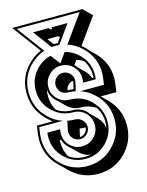

<svg xmlns="http://www.w3.org/2000/svg" viewBox="-136 -962 847 1106"><g transform="rotate(-15 287.0 -409.0)"><path d="M190.9 -331.1Q191.4 -329.6 192.9 -329.1ZM277.3 -479.5Q263.7 -465.8 263.2 -449.2Q272 -449.2 280.8 -448.7Q289.6 -448.2 297.9 -446.8Q298.8 -450.7 299.6 -454.3Q300.3 -458 301.3 -461.4Q303.7 -473.6 305.7 -482.2Q307.6 -490.7 308.1 -494.1Q289.6 -492.7 277.3 -479.5ZM272.9 -218.8Q263.7 -181.2 263.2 -170.9Q280.3 -170.9 293.9 -184.6Q307.1 -197.8 308.1 -216.3Q298.8 -216.3 290.3 -216.6Q281.7 -216.8 272.9 -218.8ZM227.1 -764.2Q233.9 -754.4 240.7 -745.4Q247.6 -736.3 254.4 -727.1H261.7Q265.6 -727.1 270 -727.1Q274.4 -727.1 278.3 -726.6Q284.2 -734.9 289.3 -742.2Q294.4 -749.5 299.8 -756.3L292 -764.2ZM390.1 -525.9Q410.2 -505.9 417.5 -481H425.3Q425.8 -484.9 426 -488.3Q426.3 -491.7 426.3 -495.1Q426.3 -546.9 397.9 -587.4Q388.2 -593.8 378.2 -598.1Q368.2 -602.5 357.4 -606Q353 -600.1 348.1 -593Q343.3 -585.9 338.4 -579.1Q339.4 -578.1 340.3 -577.4Q341.3 -576.7 342.3 -575.7Q348.1 -569.8 354 -561.5L389.6 -526.4H389.2ZM145 -168.5Q145 -119.6 168 -81.5Q208.5 -53.2 261.7 -53.2Q280.8 -53.2 296.4 -56.6Q259.8 -61 231 -88.4L193.4 -125.5Q190.4 -127.9 187.3 -130.6Q184.1 -133.3 181.2 -136.2Q160.2 -157.2 152.8 -184.1H145.5Q145 -180.2 145 -176.5Q145 -172.9 145 -168.5ZM390.1 -248Q418.9 -218.3 421.9 -179.2Q426.3 -197.3 426.3 -217.3Q426.3 -268.1 398.4 -308.6Q358.4 -334.5 310.5 -334.5Q264.6 -334.5 231 -366.7L193.4 -403.8Q190.4 -406.2 187.3 -408.9Q184.1 -411.6 181.2 -414.6Q151.9 -443.8 148.9 -483.9Q146.5 -475.1 145.8 -465.6Q145 -456.1 145 -446.3Q145 -397.5 168 -359.4Q208.5 -331.1 261.7 -331.1Q309.1 -331.1 342.3 -297.9Q348.1 -292 354 -283.7ZM470.7 -878.9 468.8 -876.5 516.6 -828.6 406.2 -675.3Q411.1 -671.4 415.8 -667.5Q420.4 -663.6 424.8 -659.2Q430.2 -653.8 435.3 -648.2Q440.4 -642.6 444.8 -636.7L475.6 -606.4Q541 -540.5 541 -446.3Q541 -438.5 538.6 -417.5Q536.1 -396.5 531.7 -366.2H439.5Q440.4 -364.7 441.4 -363.5Q442.4 -362.3 443.4 -361.3L473.1 -331.5Q541 -263.7 541 -168.5Q541 -72.8 473.6 -5.4Q406.7 61.5 310.5 61.5Q214.4 61.5 147.5 -5.4L118.2 -34.2Q107.9 -43 97.7 -53.2Q30.3 -120.6 30.3 -217.3Q30.3 -228.5 32.2 -247.1Q34.2 -265.6 39.6 -298.8H131.8L119.6 -311Q114.3 -315.4 108.6 -320.3Q103 -325.2 97.7 -331.1Q30.3 -398.4 30.3 -495.1Q30.3 -592.3 97.7 -658.2Q113.8 -675.3 133.5 -688.5Q153.3 -701.7 172.9 -710Q158.2 -729.5 142.1 -751.5Q126 -773.4 109.4 -795.4Q92.8 -817.4 76.9 -838.9Q61 -860.4 47.4 -878.9ZM261.7 -437Q236.8 -437 220.2 -453.6H220.7Q203.6 -470.7 203.6 -495.1Q203.6 -519 220.7 -536.1Q237.3 -553.7 261.7 -553.7Q285.2 -553.7 302.7 -536.1Q320.3 -518.6 320.3 -495.1Q320.3 -491.2 316.7 -474.6Q313 -458 307.1 -432.1Q296.4 -434.6 284.9 -435.8Q273.4 -437 261.7 -437ZM261.7 -275.9Q285.2 -275.9 302.7 -258.3Q320.3 -240.7 320.3 -217.3Q320.3 -193.4 302.7 -175.8Q285.6 -158.7 261.7 -158.7Q237.3 -158.7 220.7 -175.8Q203.6 -192.9 203.6 -217.3Q203.6 -221.2 206.8 -237.5Q210 -253.9 216.3 -280.3Q227.5 -277.8 238.8 -276.9Q250 -275.9 261.7 -275.9ZM271 -823.7H363.3L284.2 -713.9Q278.8 -714.4 272.9 -714.6Q267.1 -714.8 261.7 -714.8Q255.9 -714.8 250 -714.6Q244.1 -714.4 238.8 -713.9L157.2 -823.7H250L262.2 -810.5ZM262.7 -609.9 303.7 -667Q350.6 -656.2 386.7 -620.1Q438.5 -568.4 438.5 -495.1Q438.5 -482.9 436 -468.8H359.9Q363.3 -482.4 363.3 -495.1Q363.3 -537.1 333.5 -566.9Q303.7 -596.7 261.7 -596.7Q219.7 -596.7 190.2 -566.9Q160.6 -537.1 160.6 -495.1Q160.6 -452.6 190.2 -423.3Q219.7 -394 261.7 -394Q335 -394 386.7 -342Q438.5 -290 438.5 -217.3Q438.5 -144 386.7 -92.5Q335 -41 261.7 -41Q188.5 -41 137 -92.5Q85.4 -144 85.4 -217.3Q85.4 -231.9 86.9 -243.7H164.1Q160.6 -230 160.6 -217.3Q160.6 -174.8 190.2 -145.3Q219.7 -115.7 261.7 -115.7Q303.7 -115.7 333.5 -145.3Q363.3 -174.8 363.3 -217.3Q363.3 -259.3 333.5 -289.1Q303.7 -318.8 261.7 -318.8Q188.5 -318.8 137 -370.4Q85.4 -421.9 85.4 -495.1Q85.4 -568.4 136.7 -620.1Q172.9 -656.2 219.7 -667ZM71.8 -866.7 192.4 -704.1Q144.5 -688.5 106.4 -649.9V-650.4Q42.5 -586.4 42.5 -495.1Q42.5 -403.8 106.4 -339.8Q143.6 -302.2 191.4 -286.6H50.3Q45.9 -258.8 44.2 -242.9Q42.5 -227.1 42.5 -217.3Q42.5 -126 106.4 -62Q170.4 2 261.7 2Q353 2 417 -62H416.5Q481.4 -126.5 481.4 -217.3Q481.4 -308.1 417 -372.6V-372.1Q379.4 -409.7 332.5 -425.8H473.6Q477.5 -451.2 479.5 -469.5Q481.4 -487.8 481.4 -495.1Q481.4 -585.9 416.5 -650.4Q377.4 -689 330.1 -704.1L446.8 -866.7Z"/></g></svg>

Font: Gondrin
Style: Regular
Weight: 400
Designer: Peter Wiegel, original typeface by Carl Albert Fahrenwaldt 1901
Foundry: Peter Wiegel
Version: Version 1.000 2010 initial release